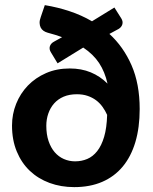

<svg xmlns="http://www.w3.org/2000/svg" viewBox="-20 -740 612 767"><path d="M280 -95.5Q306 -95.5 328.5 -105Q351 -114.5 368.2 -136.2Q385.5 -158 396 -193.5Q406.5 -229 408 -281Q400.5 -298 389.5 -313.2Q378.5 -328.5 363.8 -339.5Q349 -350.5 330 -357Q311 -363.5 287 -363.5Q257 -363.5 234.2 -353.8Q211.5 -344 196.2 -326.8Q181 -309.5 173 -286.5Q165 -263.5 165 -237.5Q165 -203 174 -176.5Q183 -150 198.5 -132Q214 -114 235 -104.8Q256 -95.5 280 -95.5ZM417 -604.5Q473 -553.5 505.5 -479.2Q538 -405 538 -304.5Q538 -230.5 520.8 -172.5Q503.5 -114.5 470.2 -74.5Q437 -34.5 388.2 -13.5Q339.5 7.5 276.5 7.5Q223.5 7.5 178 -9.2Q132.5 -26 99.2 -57.5Q66 -89 47 -134.8Q28 -180.5 28 -238.5Q28 -284 44.5 -325.2Q61 -366.5 91.2 -398Q121.5 -429.5 164 -448Q206.5 -466.5 258.5 -466.5Q305 -466.5 342.5 -451Q380 -435.5 409.5 -406Q399 -453 376 -488Q353 -523 312.5 -550L210 -487L184 -530Q175.5 -543 179.2 -555Q183 -567 196.5 -574L228 -591.5Q215 -596 200.5 -600.8Q186 -605.5 170 -609.5Q161 -612 153.8 -617Q146.5 -622 142.5 -630Q138.5 -638 138.2 -648.5Q138 -659 143 -672.5L159 -719.5Q210.5 -711 258 -695.2Q305.5 -679.5 347.5 -655L437 -710L464.5 -666.5Q472 -654.5 468.8 -643Q465.5 -631.5 454 -624.5Z"/></svg>

Font: Lato 2
Style: Regular
Weight: 800
Designer: Lukasz Dziedzic with Adam Twardoch and Botio Nikoltchev
Foundry: tyPoland Lukasz Dziedzic
Version: Version 2.015; 2015-08-06; http://www.latofonts.com/